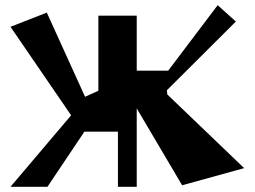

<svg xmlns="http://www.w3.org/2000/svg" viewBox="-20 -720 973 733"><path d="M251.5 -279.8 20 -617.7 158.7 -671.9 304.7 -350.6 355.5 -373.5V-660.2H502V-450.2H622.1L811 -700.2L880.4 -637.7L617.2 -375.5L618.7 -359.4L912.1 -78.1L675.3 -12.7L502 -306.2V-6.8H430.2V-217.3H302.2L161.1 -6.8H20Z"/></svg>

Font: Some Time Later
Style: Regular
Weight: 400
Version: Version 003.300